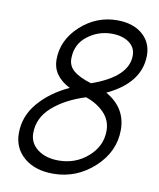

<svg xmlns="http://www.w3.org/2000/svg" viewBox="-79 -744 674 813"><g transform="rotate(10 258.0 -337.5)"><path d="M204 6Q126 6 79 -34Q32 -74 32 -138Q32 -212 82 -270Q132 -328 211 -364Q135 -403 135 -472Q135 -557 203 -619Q271 -681 360 -681Q428 -681 468.5 -646.5Q509 -612 509 -556Q509 -438 367 -371Q455 -321 455 -226Q455 -132 379.5 -63Q304 6 204 6ZM296 -399Q450 -453 450 -545Q450 -580 421.5 -600.5Q393 -621 347 -621Q289 -621 242.5 -585Q196 -549 196 -487Q196 -456 220 -435.5Q244 -415 296 -399ZM217 -53Q290 -53 343 -99.5Q396 -146 396 -212Q396 -257 365 -289Q334 -321 286 -337Q200 -310 146 -262.5Q92 -215 92 -149Q92 -106 127 -79.5Q162 -53 217 -53Z"/></g></svg>

Font: Comic Neue
Style: Italic
Weight: 400
Italic angle: -12°
Designer: Craig Rozynski
Foundry: Craig Rozynski
Version: Version 2.003